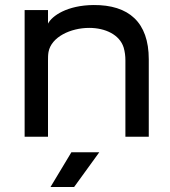

<svg xmlns="http://www.w3.org/2000/svg" viewBox="-20 -544 677 764"><path d="M171 0V-302C171 -313 171 -326 173 -337C184 -397 261 -433 335 -433C399 -433 456 -406 472 -355C477 -338 479 -321 479 -304V0H572V-308C572 -456 492 -525 352 -524C247 -523 187 -481 171 -450V-504H78V0ZM264 62 181 200H275L375 62Z"/></svg>

Font: Hibana SubMedium
Style: Regular
Weight: 500
Width: 6
Designer: pygmalion
Foundry: ybstudio
Version: Version 0.930;hotconv 1.0.109;makeotfexe 2.5.65596